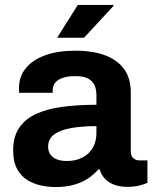

<svg xmlns="http://www.w3.org/2000/svg" viewBox="-20 -743 620 775"><path d="M203.5 12Q177.3 12 147.7 6.1Q118 0.1 91.8 -15.4Q65.6 -31 49.4 -60.2Q33.1 -89.5 33.1 -136Q33.1 -191.1 57.2 -226.9Q81.3 -262.7 125.6 -283.1Q169.9 -303.5 231.9 -311.8Q293.9 -320.1 369.2 -320.1V-359.4Q369.2 -382.2 361.4 -399.2Q353.7 -416.2 335.5 -426Q317.3 -435.7 283.6 -435.7Q250.9 -435.7 230.6 -427.8Q210.2 -419.9 201.5 -407.5Q192.7 -395.2 192.7 -380.3V-368.5H57.7Q56.7 -373.3 56.7 -377.8Q56.7 -382.4 56.7 -388.7Q56.7 -434.6 84.7 -468.4Q112.7 -502.1 163.6 -520.3Q214.6 -538.4 283.4 -538.4Q355.7 -538.4 405.5 -519.3Q455.4 -500.2 481.7 -463.1Q507.9 -426 507.9 -370.3V-131.5Q507.9 -113.1 518.3 -104.4Q528.6 -95.6 542.3 -95.6H575.1V-4.9Q564.7 -0.2 543.9 5.5Q523 11.2 493 11.2Q464 11.2 441.4 2.8Q418.9 -5.6 403.9 -21.3Q388.9 -37.1 382.7 -58.7H376.5Q358.6 -38.1 334.2 -22Q309.9 -5.8 277.6 3.1Q245.3 12 203.5 12ZM250 -93.2Q277.7 -93.2 299.8 -101.5Q322 -109.7 337.2 -124.3Q352.4 -138.9 360.8 -159.8Q369.2 -180.7 369.2 -205.3V-233.9Q313.3 -233.9 269 -226.5Q224.7 -219 199.4 -200.9Q174.2 -182.8 174.2 -151Q174.2 -132.6 183 -119.7Q191.9 -106.7 208.9 -100Q226 -93.2 250 -93.2ZM210.6 -590.8 294 -723H437.5L438.7 -719.8L319.4 -590.8Z"/></svg>

Font: Archivo SemiBold
Style: Regular
Weight: 600
Designer: Hector Gatti
Foundry: Omnibus-Type
Version: Version 2.001